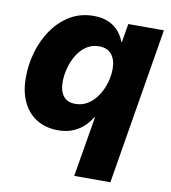

<svg xmlns="http://www.w3.org/2000/svg" viewBox="-83 -611 789 886"><g transform="rotate(10 311.5 -167.5)"><path d="M493.7 204.1H324.2L371.6 -78.1H368.2Q351.6 -50.3 328.9 -30.8Q306.2 -11.2 277.6 -0.7Q249 9.8 213.9 9.8Q156.7 9.8 114.5 -15.6Q72.3 -41 48.8 -89.1Q25.4 -137.2 25.4 -204.6Q25.4 -266.1 42.7 -325.4Q60.1 -384.8 93.8 -432.9Q127.4 -481 175.5 -509.8Q223.6 -538.6 285.6 -538.6Q326.2 -538.6 355 -525.6Q383.8 -512.7 402.6 -491Q421.4 -469.2 431.2 -442.4H433.6L448.2 -529.3H615.2ZM270.5 -124Q304.2 -124 330.6 -141.1Q356.9 -158.2 375.2 -186Q393.6 -213.9 403.3 -247.1Q413.1 -280.3 413.1 -312.5Q413.1 -356 392.6 -380.4Q372.1 -404.8 334.5 -404.8Q300.8 -404.8 274.9 -387.5Q249 -370.1 231.7 -341.6Q214.4 -313 205.3 -279.5Q196.3 -246.1 196.3 -213.4Q196.3 -171.4 215.1 -147.7Q233.9 -124 270.5 -124Z"/></g></svg>

Font: Inter 24pt ExtraBold
Style: Italic
Weight: 800
Italic angle: -9.3988°
Designer: Rasmus Andersson
Foundry: rsms
Version: Version 4.001;git-66647c0bb